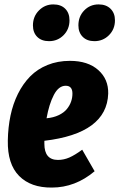

<svg xmlns="http://www.w3.org/2000/svg" viewBox="-20 -824 536 862"><path d="M200.2 -639.2Q166.5 -639.2 147.2 -658.4Q127.9 -677.7 127.9 -710Q127.9 -750 154.8 -777.1Q181.6 -804.2 219.2 -804.2Q253.4 -804.2 272.7 -784.9Q292 -765.6 292 -732.9Q292 -692.9 265.4 -666Q238.8 -639.2 200.2 -639.2ZM422.9 -804.2Q456.5 -804.2 476.3 -784.7Q496.1 -765.1 496.1 -732.9Q496.1 -692.9 469.2 -666Q442.4 -639.2 403.8 -639.2Q370.6 -639.2 351.3 -658.7Q332 -678.2 332 -710Q332 -750.5 358.2 -777.3Q384.3 -804.2 422.9 -804.2ZM293.9 -550.8Q374.5 -550.8 420.9 -509.8Q467.3 -468.8 465.8 -403.8Q460 -225.1 179.2 -191.9V-178.2Q179.2 -106 240.2 -106Q266.6 -106 291.5 -116.9Q316.4 -127.9 349.1 -151.9L404.8 -55.2Q317.9 18.1 212.9 18.1Q118.2 19 65.7 -34.2Q13.2 -87.4 15.1 -192.9Q16.1 -252 27.1 -304.7Q38.1 -357.4 60.5 -402.6Q83 -447.8 115.2 -480.7Q147.5 -513.7 193.1 -532.2Q238.8 -550.8 293.9 -550.8ZM189 -293Q220.2 -295.9 243.7 -307.1Q267.1 -318.4 280 -334.2Q293 -350.1 299.1 -367.7Q305.2 -385.3 305.2 -403.8Q305.2 -439 274.9 -439Q243.2 -439 221.7 -397.7Q200.2 -356.4 189 -293Z"/></svg>

Font: Fira Sans Compressed ExtraBold
Style: Italic
Weight: 800
Width: 3
Italic angle: -8°
Designer: Carrois Corporate & Edenspiekermann AG
Foundry: Carrois Corporate GbR & Edenspiekermann AG
Version: Version 4.203;PS 004.203;hotconv 1.0.88;makeotf.lib2.5.64775